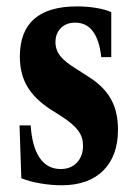

<svg xmlns="http://www.w3.org/2000/svg" viewBox="-20 -554 411 585"><path d="M167.5 10.5Q137 10.5 103 4.8Q69 -1 45 -11L39.5 -172H73.5Q77.5 -107.5 100.8 -73.2Q124 -39 165 -39Q196 -39 214.5 -58.8Q233 -78.5 233 -110.5Q233 -135.5 218.8 -155.2Q204.5 -175 170.5 -197.5L132 -222Q85 -253 62.8 -291Q40.5 -329 40.5 -381.5Q40.5 -534.5 215 -534.5Q245 -534.5 273.5 -529.8Q302 -525 319 -517V-380H288.5Q277 -485 209 -485Q182 -485 165.5 -468.5Q149 -452 149 -425.5Q149 -402 163.8 -383.2Q178.5 -364.5 215 -342.5L253 -318Q297.5 -289.5 318.5 -251.2Q339.5 -213 339.5 -159Q339.5 -79 294.5 -34.2Q249.5 10.5 167.5 10.5Z"/></svg>

Font: Libre Caslon Condensed
Style: Bold
Weight: 700
Designer: Pablo Impallari, Rodrigo Fuenzalida, Katja Schimmel, Ertekin Erdin
Foundry: Pablo Impallari, Rodrigo Fuenzalida
Version: Version 2.000; ttfautohint (v1.8.4.7-5d5b);gftools[0.9.33]